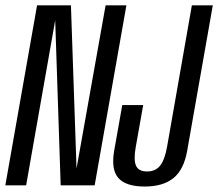

<svg xmlns="http://www.w3.org/2000/svg" viewBox="-49 -695 818 720"><path d="M-29 0 90 -675H217L238 -63L347 -675H425L306 0H178.5L158 -619L49 0ZM493.5 4.5Q424 4.5 395.5 -26.8Q367 -58 379 -129L409.5 -301H488L460 -143.5Q451.5 -95.5 461 -73.8Q470.5 -52 502.5 -52Q534.5 -52 551.8 -74.2Q569 -96.5 577.5 -144.5L670.5 -675H749L653 -130Q640.5 -58.5 601.2 -27Q562 4.5 493.5 4.5Z"/></svg>

Font: Anybody Condensed Regular
Style: Italic
Weight: 400
Width: 3
Italic angle: -10°
Designer: Tyler Finck
Foundry: Etcetera Type Company
Version: Version 1.010; ttfautohint (v1.8.3) -l 8 -r 50 -G 200 -x 14 